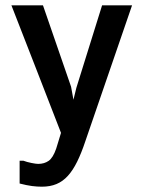

<svg xmlns="http://www.w3.org/2000/svg" viewBox="-20 -546 540 724"><path d="M54 60H68Q81 65 98.5 68.5Q116 72 124 72Q147 72 163.5 60.5Q180 49 192 14Q195 4 198 -5.5Q201 -15 210 -45Q165 -161 116.5 -286Q68 -411 23 -526H142L248 -219L257 -170L268 -215L365 -526H478L302 -14Q287 31 271 63.5Q255 96 236 117Q217 138 193 148Q169 158 138 158Q120 158 100.5 155.5Q81 153 54 146Z"/></svg>

Font: D2Coding ligature
Style: Bold
Weight: 700
Monospace: yes
Designer: Yong-Rak Park; Jeong-Hwan Yoon; Sang-Min Lee;
Foundry: NHN Corporation
Version: Version 1.3.2; Build 20180524